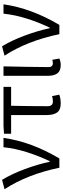

<svg xmlns="http://www.w3.org/2000/svg" viewBox="608 -1205 610 1866"><g transform="rotate(-90 913.0 -272.0)"><path d="M216 0Q151 -312 7 -533L98 -557Q155 -464 202.5 -336Q250 -208 274 -93H279Q330 -199 367 -315.5Q404 -432 415 -543H506Q468 -273 306 0Z M839 13Q778 13 753 -22Q728 -57 728 -122V-469H546V-538L623 -543H1002V-469H818Q814 -281 814 -116Q814 -88 825.5 -75.5Q837 -63 859 -63Q886 -63 912 -71L926 -1Q890 13 839 13Z M1212 13Q1157 13 1133 -19.5Q1109 -52 1109 -112V-543H1201Q1199 -432 1196.5 -318Q1194 -204 1194 -106Q1194 -83 1204.5 -73Q1215 -63 1232 -63Q1247 -63 1265 -69L1277 0Q1266 5 1250.5 9Q1235 13 1212 13Z M1514 0Q1449 -312 1305 -533L1396 -557Q1453 -464 1500.5 -336Q1548 -208 1572 -93H1577Q1628 -199 1665 -315.5Q1702 -432 1713 -543H1804Q1766 -273 1604 0Z"/></g></svg>

Font: Gothic Nguyen
Style: Regular
Weight: 400
Designer: MORI Takayuki
Version: Version 1.220;July 21, 2023;FontCreator 14.0.0.2814 64-bit